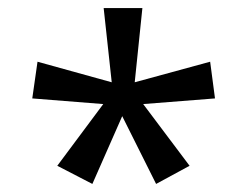

<svg xmlns="http://www.w3.org/2000/svg" viewBox="-20 -765 603 476"><path d="M122 -354 236 -507 60 -521 73 -612 257 -561 237 -745H333L314 -561L501 -612L513 -521L335 -507L450 -354L367 -309L283 -477L209 -309Z"/></svg>

Font: Noto Sans Devanagari Condensed
Style: Regular
Weight: 400
Width: 3
Designer: Jelle Bosma - Monotype Design Team
Foundry: Monotype Imaging Inc.
Version: Version 2.004; ttfautohint (v1.8.4.7-5d5b)